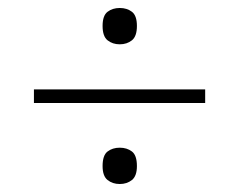

<svg xmlns="http://www.w3.org/2000/svg" viewBox="-20 -598 599 481"><path d="M65 -340V-374H494V-340ZM280 -137Q262 -137 249.5 -147Q237 -157 237 -182Q237 -209 249.5 -218.5Q262 -228 280 -228Q298 -228 310.5 -218.5Q323 -209 323 -182Q323 -157 310.5 -147Q298 -137 280 -137ZM280 -487Q262 -487 249.5 -497Q237 -507 237 -533Q237 -559 249.5 -568.5Q262 -578 280 -578Q298 -578 310.5 -568.5Q323 -559 323 -533Q323 -507 310.5 -497Q298 -487 280 -487Z"/></svg>

Font: Noto Serif Thai ExtraLight
Style: Regular
Weight: 250
Version: Version 2.001